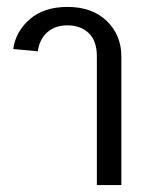

<svg xmlns="http://www.w3.org/2000/svg" viewBox="-20 -535 444 555"><path d="M18.3 -393.3Q25 -443.3 65.8 -479.2Q106.7 -515 175 -515Q246.7 -515 288.8 -474.2Q330.8 -433.3 330.8 -371.7V0H260V-371.7Q260 -416.7 236.7 -439.2Q213.3 -461.7 175 -461.7Q139.2 -461.7 116.7 -441.7Q94.2 -421.7 89.2 -386.7Z"/></svg>

Font: Boon
Style: Regular
Weight: 400
Designer: Sungsit Sawaiwan
Foundry: FontUni
Version: Version 3.0